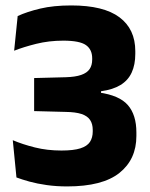

<svg xmlns="http://www.w3.org/2000/svg" viewBox="-20 -672 552 706"><path d="M227 13.5Q187 13.5 151.8 8.5Q116.5 3.5 88.5 -4.2Q60.5 -12 40.5 -19.5L27 -156.5Q63.5 -141 108.5 -129.8Q153.5 -118.5 206 -118.5Q250.5 -118.5 275.5 -126.5Q300.5 -134.5 310.8 -150.2Q321 -166 321 -188.5V-194Q321 -216.5 311.2 -231Q301.5 -245.5 279.8 -252.8Q258 -260 221 -260.5L105.5 -263.5V-385L221 -388Q257 -389 278.5 -396.5Q300 -404 309.5 -418Q319 -432 319 -453V-457.5Q319 -490 296 -506.2Q273 -522.5 212.5 -522.5Q160 -522.5 113 -510.8Q66 -499 32 -485.5L45 -613Q79.5 -629 128.2 -640.5Q177 -652 242 -652Q361 -652 419.2 -608.5Q477.5 -565 477.5 -484V-474Q477.5 -434 464.2 -405.2Q451 -376.5 423.2 -359.5Q395.5 -342.5 351.5 -336.5V-315L343 -332Q419 -321.5 450.2 -285.5Q481.5 -249.5 481.5 -185V-172Q481.5 -86 419.2 -36.2Q357 13.5 227 13.5Z"/></svg>

Font: Anek Odia Medium
Style: Bold
Weight: 700
Version: Version 1.003